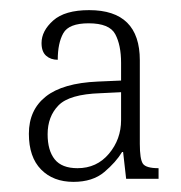

<svg xmlns="http://www.w3.org/2000/svg" viewBox="-20 -739 357 379"><path d="M125 -380Q85 -380 61 -404.5Q37 -429 37 -475Q37 -522 70.5 -548.5Q104 -575 173 -578L219 -580V-615Q219 -650 207.5 -671.5Q196 -693 155 -693Q116 -693 105 -673.5Q94 -654 94 -621Q80 -621 71 -629Q62 -637 62 -654Q62 -678 85 -698.5Q108 -719 156 -719Q256 -719 256 -620V-455Q256 -425 262 -416Q268 -407 293 -407V-386H229L223 -439H221Q209 -419 186 -399.5Q163 -380 125 -380ZM133 -407Q171 -407 195 -435.5Q219 -464 219 -502V-557L178 -555Q117 -553 95.5 -531Q74 -509 74 -474Q74 -442 88 -424.5Q102 -407 133 -407Z"/></svg>

Font: Noto Serif Lao SemiCondensed ExtraLight
Style: Regular
Weight: 200
Width: 4
Designer: Monotype Design Team
Foundry: Monotype Imaging Inc.
Version: Version 2.003; ttfautohint (v1.8.4.7-5d5b)